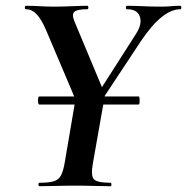

<svg xmlns="http://www.w3.org/2000/svg" viewBox="-20 -645 648 665"><path d="M116 -283Q113 -283 112 -290Q111 -297 112 -304Q113 -311 116 -311H460Q463 -311 463.5 -304Q464 -297 463.5 -290Q463 -283 460 -283ZM311 -265 294 -282 450 -526Q473 -561 464.5 -587Q456 -613 420 -613Q416 -613 416 -619Q416 -625 420 -625Q443 -625 474.5 -623.5Q506 -622 538 -622Q559 -622 572.5 -623.5Q586 -625 605 -625Q608 -625 608 -619Q608 -613 605 -613Q574 -613 540.5 -586.5Q507 -560 469 -504ZM117 0Q113 0 113 -6Q113 -12 117 -12Q149 -12 166 -17Q183 -22 191 -37Q199 -52 204 -81L243 -310L344 -319L302 -81Q294 -38 304.5 -25Q315 -12 363 -12Q366 -12 366 -6Q366 0 363 0Q338 0 307.5 -1Q277 -2 241 -2Q204 -2 173 -1Q142 0 117 0ZM254 -271 139 -542Q123 -579 106.5 -596Q90 -613 70 -613Q66 -613 66 -619Q66 -625 70 -625Q92 -625 118 -623.5Q144 -622 167 -622Q196 -622 229.5 -623.5Q263 -625 282 -625Q286 -625 286 -619Q286 -613 282 -613Q248 -613 238 -604.5Q228 -596 237 -573L344 -317Z"/></svg>

Font: Cormorant Garamond Light
Style: Italic
Weight: 300
Italic angle: -10°
Designer: Christian Thalmann (Catharsis Fonts)
Foundry: Catharsis Fonts
Version: Version 4.001